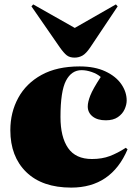

<svg xmlns="http://www.w3.org/2000/svg" viewBox="-20 -839 615 873"><path d="M304 14Q172 14 99.5 -56.5Q27 -127 27 -247Q27 -328 63 -394Q99 -460 169 -498.5Q239 -537 342 -537Q411 -537 459 -514.5Q507 -492 531.5 -456.5Q556 -421 556 -382Q556 -363 546.5 -342Q537 -321 516 -306.5Q495 -292 461 -292Q423 -292 401 -309.5Q379 -327 379 -355Q379 -375 390.5 -404.5Q402 -434 438 -489Q422 -503 397.5 -511.5Q373 -520 351 -520Q305 -520 280 -472Q255 -424 255 -307Q255 -216 289.5 -166Q324 -116 398 -116Q444 -116 479.5 -129.5Q515 -143 552 -167L560 -160Q486 14 304 14ZM319 -577Q297 -577 283.5 -587.5Q270 -598 251 -625L123 -810L131 -819L320 -712L507 -819L515 -810L390 -623Q371 -595 354.5 -586Q338 -577 319 -577Z"/></svg>

Font: Literata 72pt Black
Style: Regular
Weight: 900
Designer: Latin by Veronika Burian and Jose Scaglione. Greek by Irene Vlachou. Cyrillic by Vera Evstafieva.
Foundry: TypeTogether
Version: Version 3.002